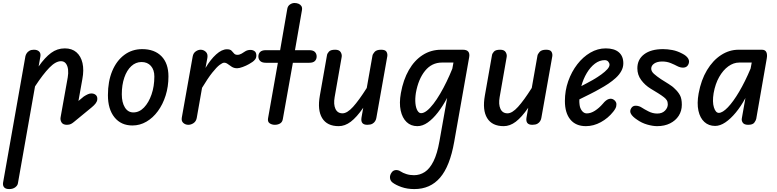

<svg xmlns="http://www.w3.org/2000/svg" viewBox="-45 -832 5177 1280"><path d="M16.5 428.5Q-7.5 428.5 -17.5 416.8Q-27.5 405 -24.5 385.5L124.5 -457.5Q126.5 -466.5 132.8 -476.5Q139 -486.5 151 -493.5Q163 -500.5 181 -500.5Q204 -500.5 216 -488.5Q228 -476.5 224 -454.5L212.5 -389Q254.5 -449 295.5 -479.2Q336.5 -509.5 387 -509.5Q434.5 -509.5 464.5 -483.5Q494.5 -457.5 505 -411.5Q515.5 -365.5 504 -304.5L478 -159L513.5 -188.5Q529 -198.5 541.5 -204Q554 -209.5 565.5 -209Q583.5 -208.5 594.5 -198Q605.5 -187.5 603.5 -168.5Q602.5 -156 593 -143.2Q583.5 -130.5 566.5 -116.5L448.5 -19.5Q438.5 -11 428 -5.5Q417.5 0 401 0Q375 0 365.2 -16Q355.5 -32 359 -50.5L406.5 -315.5Q411.5 -343.5 408.8 -368.2Q406 -393 394.2 -408.5Q382.5 -424 361.5 -424Q326 -424 283.8 -380.5Q241.5 -337 188.5 -256L74.5 389.5Q72.5 404.5 56.8 416.5Q41 428.5 16.5 428.5Z M838 4.5Q762 4.5 718.2 -49.8Q674.5 -104 674.5 -197.5Q674.5 -289.5 703.2 -358.5Q732 -427.5 783.8 -466Q835.5 -504.5 903 -504.5Q985 -504.5 1031.5 -457Q1078 -409.5 1078 -322.5Q1078 -254.5 1059.2 -195.2Q1040.5 -136 1007.5 -91Q974.5 -46 931 -20.8Q887.5 4.5 838 4.5ZM844 -82.5Q883.5 -82.5 915 -115.2Q946.5 -148 965.2 -202.2Q984 -256.5 984 -322Q984 -366.5 961 -392.5Q938 -418.5 898.5 -418.5Q860 -418.5 830.2 -391Q800.5 -363.5 783.8 -314.8Q767 -266 767 -203.5Q767 -149 787.5 -115.8Q808 -82.5 844 -82.5Z M1210.5 0Q1191 0 1177 -12.5Q1163 -25 1167 -48L1239.5 -455Q1243.5 -478 1259.8 -489.2Q1276 -500.5 1292.5 -500.5Q1312 -500.5 1327 -486.5Q1342 -472.5 1337.5 -446L1325 -379Q1358.5 -435.5 1396.2 -469.5Q1434 -503.5 1468 -503.5Q1489.5 -503.5 1498.5 -494.2Q1507.5 -485 1515 -475.8Q1522.5 -466.5 1538 -466.5Q1552 -466.5 1566.5 -475Q1581 -483.5 1588.5 -489Q1602.5 -498 1620 -499.2Q1637.5 -500.5 1650.8 -491.8Q1664 -483 1664 -462.5Q1664 -447 1656.5 -436.8Q1649 -426.5 1638 -419Q1627 -411.5 1615.5 -405Q1596.5 -394 1573.2 -385.5Q1550 -377 1536 -377Q1516 -377 1501 -386.2Q1486 -395.5 1474 -404.8Q1462 -414 1449.5 -414Q1438.5 -414 1419 -399.2Q1399.5 -384.5 1370.5 -348.2Q1341.5 -312 1302 -246.5L1266.5 -45Q1262 -22.5 1245.2 -11.2Q1228.5 0 1210.5 0Z M1787.5 0Q1767.5 0 1752.8 -10Q1738 -20 1742 -43.5L1807.5 -413.5H1727.5Q1702 -413.5 1689.8 -425.2Q1677.5 -437 1677.5 -455.5Q1677.5 -474 1689.5 -485.8Q1701.5 -497.5 1727 -497.5H1822.5L1870.5 -774.5Q1874 -792.5 1888.2 -802.2Q1902.5 -812 1918.5 -812Q1933 -812 1945.2 -807Q1957.5 -802 1964.2 -791.5Q1971 -781 1968 -764L1921.5 -497.5H2016.5Q2042.5 -497.5 2054.2 -485.8Q2066 -474 2066 -455.5Q2066 -437 2054.2 -425.2Q2042.5 -413.5 2016.5 -413.5H1907.5L1840.5 -38Q1837 -17.5 1822 -8.8Q1807 0 1787.5 0Z M2213 9Q2135.5 9 2102.8 -44.5Q2070 -98 2087.5 -195.5L2135 -464.5Q2136.5 -475 2147.8 -487.8Q2159 -500.5 2189.5 -500.5Q2216 -500.5 2225.8 -485Q2235.5 -469.5 2233 -453L2186 -184.5Q2177.5 -136.5 2191.2 -106.5Q2205 -76.5 2238.5 -76.5Q2269.5 -76.5 2308.5 -119.5Q2347.5 -162.5 2400 -245.5L2438 -460.5Q2439.5 -471 2452.2 -485.8Q2465 -500.5 2496 -500.5Q2523.5 -500.5 2531.5 -487Q2539.5 -473.5 2537 -457L2464 -46Q2462.5 -35.5 2456.2 -24.8Q2450 -14 2437.5 -7Q2425 0 2403.5 0Q2380 0 2370.5 -12.2Q2361 -24.5 2365 -48.5L2376.5 -113.5Q2332.5 -50 2293.5 -20.5Q2254.5 9 2213 9Z M2717.5 428.5Q2669.5 428.5 2631.5 415Q2593.5 401.5 2572 385Q2557 373.5 2555 354.8Q2553 336 2565.5 318.5Q2575 304 2592 302Q2609 300 2625 310.5Q2640.5 321 2664.2 328.5Q2688 336 2715 336Q2754 336 2787 314.5Q2820 293 2845 243Q2870 193 2885 107.5L2936 -179.5Q2907 -124.5 2874 -82Q2841 -39.5 2806.5 -15.2Q2772 9 2737.5 9Q2694.5 9 2665.8 -18.2Q2637 -45.5 2626.2 -95.2Q2615.5 -145 2627.5 -211.5Q2643.5 -300.5 2680.8 -365.2Q2718 -430 2773 -465.2Q2828 -500.5 2897 -500.5H3040.5Q3066.5 -500.5 3076.8 -487.8Q3087 -475 3083 -451.5L2983 113.5Q2954.5 276 2889 352.2Q2823.5 428.5 2717.5 428.5ZM2762 -77.5Q2780 -77.5 2801 -94Q2822 -110.5 2844.5 -139.8Q2867 -169 2889.2 -206.8Q2911.5 -244.5 2932.2 -287.5Q2953 -330.5 2970.5 -374L2978 -415H2901.5Q2833.5 -415 2788.8 -360Q2744 -305 2727.5 -212.5Q2721.5 -173.5 2724.5 -143Q2727.5 -112.5 2737.8 -95Q2748 -77.5 2762 -77.5Z M3313 9Q3235.5 9 3202.8 -44.5Q3170 -98 3187.5 -195.5L3235 -464.5Q3236.5 -475 3247.8 -487.8Q3259 -500.5 3289.5 -500.5Q3316 -500.5 3325.8 -485Q3335.5 -469.5 3333 -453L3286 -184.5Q3277.5 -136.5 3291.2 -106.5Q3305 -76.5 3338.5 -76.5Q3369.5 -76.5 3408.5 -119.5Q3447.5 -162.5 3500 -245.5L3538 -460.5Q3539.5 -471 3552.2 -485.8Q3565 -500.5 3596 -500.5Q3623.5 -500.5 3631.5 -487Q3639.5 -473.5 3637 -457L3564 -46Q3562.5 -35.5 3556.2 -24.8Q3550 -14 3537.5 -7Q3525 0 3503.5 0Q3480 0 3470.5 -12.2Q3461 -24.5 3465 -48.5L3476.5 -113.5Q3432.5 -50 3393.5 -20.5Q3354.5 9 3313 9Z M3861 9Q3793.5 9 3757.2 -35.2Q3721 -79.5 3721 -158.5Q3721 -228 3743.2 -291Q3765.5 -354 3803.5 -403.2Q3841.5 -452.5 3890.5 -481Q3939.5 -509.5 3993 -509.5Q4050 -509.5 4080.2 -483.8Q4110.5 -458 4110.5 -410Q4110.5 -383 4097.2 -358.8Q4084 -334.5 4061.2 -313.5Q4038.5 -292.5 4010.8 -274Q3983 -255.5 3953.5 -239.5Q3927 -224 3889 -205Q3851 -186 3817.5 -169.5Q3817 -160.5 3817.2 -152.5Q3817.5 -144.5 3818.5 -137Q3820.5 -112 3834 -94Q3847.5 -76 3867 -76Q3893.5 -76 3921.5 -94Q3949.5 -112 3974 -140.5Q3995 -166.5 4014.2 -172Q4033.5 -177.5 4048.5 -166Q4057 -160.5 4061.8 -149.8Q4066.5 -139 4063.2 -123.5Q4060 -108 4043 -87Q4009 -44 3960.5 -17.5Q3912 9 3861 9ZM3830.5 -258Q3848.5 -267.5 3868.5 -278Q3888.5 -288.5 3907 -299Q3939 -317.5 3964 -335.8Q3989 -354 4003.8 -370.5Q4018.5 -387 4018.5 -400.5Q4018.5 -411 4010.2 -421Q4002 -431 3986.5 -431Q3952 -431 3921.2 -407.8Q3890.5 -384.5 3867 -345.2Q3843.5 -306 3830.5 -258Z M4336 9Q4307 9 4270 -1.5Q4233 -12 4201.5 -34.5Q4172 -54 4161.5 -72.8Q4151 -91.5 4163 -110.5Q4173 -128 4194.8 -127.2Q4216.5 -126.5 4235.5 -113.5Q4249 -104.5 4277.5 -89.8Q4306 -75 4336.5 -75Q4369.5 -75 4388.2 -94.2Q4407 -113.5 4407 -136.5Q4407 -153 4400 -164Q4393 -175 4381 -184Q4366.5 -195.5 4343 -210.2Q4319.5 -225 4292.5 -241Q4255 -264 4229.5 -298.5Q4204 -333 4204 -376.5Q4204 -436 4249.5 -470.2Q4295 -504.5 4375.5 -504.5Q4404.5 -504.5 4437 -498.5Q4469.5 -492.5 4503.5 -474.5Q4532.5 -460 4543.5 -440.5Q4554.5 -421 4542.5 -399.5Q4533 -382.5 4512 -381.2Q4491 -380 4468.5 -392Q4454 -400 4427.5 -411Q4401 -422 4370 -422Q4336.5 -422 4316.5 -408.5Q4296.5 -395 4296.5 -374.5Q4296.5 -356 4315 -339.5Q4333.5 -323 4361 -304.5Q4387 -287.5 4412.5 -272.2Q4438 -257 4456 -238Q4475.5 -220 4488 -197.2Q4500.5 -174.5 4500.5 -133.5Q4500.5 -92.5 4479.8 -60.2Q4459 -28 4422 -9.5Q4385 9 4336 9Z M4722.5 7.5Q4680 7.5 4651 -18.8Q4622 -45 4611.2 -93.8Q4600.5 -142.5 4612.5 -209Q4629 -299 4668.2 -364.2Q4707.5 -429.5 4762.2 -465Q4817 -500.5 4878.5 -500.5H5034Q5056.5 -500.5 5064 -484.2Q5071.5 -468 5066.5 -441L4996.5 -39.5Q4994.5 -29.5 4984 -14.8Q4973.5 0 4942.5 0Q4916.5 0 4907 -13.8Q4897.5 -27.5 4900.5 -43L4924.5 -178.5Q4895 -123.5 4860.2 -81.5Q4825.5 -39.5 4790.5 -16Q4755.5 7.5 4722.5 7.5ZM4747 -79.5Q4772 -79.5 4807.5 -116.5Q4843 -153.5 4882.5 -220.2Q4922 -287 4959 -375L4966.5 -415H4883Q4845.5 -415 4810.5 -389.8Q4775.5 -364.5 4749.5 -318.8Q4723.5 -273 4712.5 -211Q4703 -152 4714.5 -115.8Q4726 -79.5 4747 -79.5Z"/></svg>

Font: Edu AU VIC WA NT Hand Medium
Style: Regular
Weight: 500
Version: Version 1.001